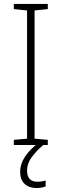

<svg xmlns="http://www.w3.org/2000/svg" viewBox="-20 -734 312 972"><path d="M222 0H50V-26L117 -32V-681L50 -688V-714H222V-688L155 -681V-32L222 -26ZM117 129Q117 186 169 186Q182 186 193.5 184Q205 182 211 180V210Q203 213 191 215.5Q179 218 165 218Q127 218 104.5 197Q82 176 82 135Q82 97 106 60Q130 23 175 -11L199 0Q163 31 140 62.5Q117 94 117 129Z"/></svg>

Font: Noto Sans Ethiopic SemiCondensed ExtraLight
Style: Regular
Weight: 200
Width: 4
Designer: Monotype Design Team
Foundry: Monotype Imaging Inc.
Version: Version 2.102; ttfautohint (v1.8.4.7-5d5b)